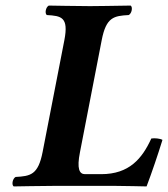

<svg xmlns="http://www.w3.org/2000/svg" viewBox="-20 -667 603 689"><path d="M343 -42H285C265 -42 255 -61 267 -121L345 -523C361 -606 389 -610 442 -613C453 -619 457 -641 449 -647C370 -646 341 -645 303 -645C265 -645 155 -647 155 -647C144 -641 140 -619 148 -613C200 -610 227 -606 211 -523L133 -122C117 -39 89 -35 36 -32C25 -26 21 -4 29 2C29 2 140 0 177 0H391C419 0 506 2 506 2C525 -48 547 -113 563 -165C555 -170 535 -172 523 -170C490 -98 444 -42 343 -42Z"/></svg>

Font: Libertinus Serif
Style: Bold Italic
Weight: 700
Italic angle: -12°
Designer: Philipp H. Poll, Khaled Hosny
Foundry: Caleb Maclennan
Version: Version 7.050;RELEASE